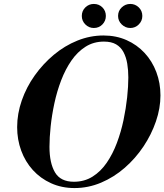

<svg xmlns="http://www.w3.org/2000/svg" viewBox="-20 -943 834 974"><path d="M358 11Q293 11 239 -13.5Q185 -38 146.5 -80.5Q108 -123 87.5 -179Q67 -235 67 -298Q67 -366 90.5 -433.5Q114 -501 156 -560Q198 -619 253 -665Q308 -711 372.5 -737Q437 -763 505 -763Q569 -763 622 -739.5Q675 -716 713.5 -674.5Q752 -633 773 -577.5Q794 -522 794 -459Q794 -394 771 -327Q748 -260 707.5 -199.5Q667 -139 612.5 -91.5Q558 -44 493 -16.5Q428 11 358 11ZM355 -21Q408 -21 449.5 -47Q491 -73 521.5 -117.5Q552 -162 573 -218Q594 -274 606.5 -333.5Q619 -393 625 -449Q631 -505 631 -550Q631 -587 625.5 -620Q620 -653 606.5 -678.5Q593 -704 569 -718Q545 -732 507 -732Q455 -732 414 -706Q373 -680 342.5 -636Q312 -592 290.5 -536Q269 -480 256 -419.5Q243 -359 237 -302Q231 -245 231 -198Q231 -116 259 -68.5Q287 -21 355 -21ZM641 -801Q616 -801 597.5 -819Q579 -837 579 -862Q579 -888 597.5 -905.5Q616 -923 641 -923Q666 -923 684 -905.5Q702 -888 702 -862Q702 -837 684 -819Q666 -801 641 -801ZM456 -801Q431 -801 413 -819Q395 -837 395 -862Q395 -888 413 -905.5Q431 -923 456 -923Q482 -923 499.5 -905.5Q517 -888 517 -862Q517 -837 499.5 -819Q482 -801 456 -801Z"/></svg>

Font: Libre Bodoni SemiBold
Style: Italic
Weight: 600
Italic angle: -13°
Version: Version 2.003